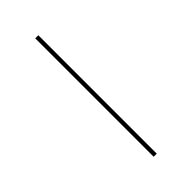

<svg xmlns="http://www.w3.org/2000/svg" viewBox="-302 -905 1144 1144"><g transform="rotate(-45 270.0 -333.0)"><path d="M257 -832V166H283V-832Z"/></g></svg>

Font: Noto Sans Gurmukhi UI Thin
Style: Regular
Weight: 100
Designer: Jelle Bosma - Monotype Design Team
Foundry: Monotype Imaging Inc.
Version: Version 2.004